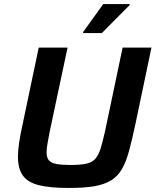

<svg xmlns="http://www.w3.org/2000/svg" viewBox="-20 -924 771 952"><path d="M322 8Q227 8 172 -6Q117 -20 93 -54Q69 -88 69 -147Q69 -177 75 -217.5Q81 -258 92 -307L172 -688H315L227 -274Q220 -238 215.5 -212.5Q211 -187 211 -169Q211 -143 222 -129.5Q233 -116 259 -111Q285 -106 329 -106Q378 -106 406.5 -112Q435 -118 451.5 -135.5Q468 -153 478.5 -186.5Q489 -220 501 -274L588 -688H731L651 -307Q635 -231 620 -176Q605 -121 584.5 -85.5Q564 -50 530.5 -29.5Q497 -9 447 -0.5Q397 8 322 8ZM392 -760V-765L492 -904H623V-899L485 -760Z"/></svg>

Font: Saira Thin SemiBold
Style: Italic
Weight: 600
Italic angle: -12°
Version: Version 1.101